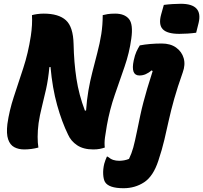

<svg xmlns="http://www.w3.org/2000/svg" viewBox="-20 -780 1074 1015"><path d="M846 -754Q868 -757 892.5 -758.5Q917 -760 936 -760Q1054 -760 1030 -659L1017 -607Q995 -604 971.5 -602.5Q948 -601 928 -601Q864 -601 840.5 -625.5Q817 -650 832 -704ZM183 0Q165 5 145.5 7.5Q126 10 108 10Q78 10 55.5 -2Q33 -14 23 -43.5Q13 -73 19 -124Q29 -195 53 -268Q77 -341 103 -420Q129 -499 143 -590Q152 -650 149 -700Q159 -703 176 -705.5Q193 -708 211 -708Q290 -708 328.5 -673Q367 -638 369 -547Q371 -450 384 -364.5Q397 -279 429 -195L435 -196Q439 -253 447.5 -302Q456 -351 468 -398Q480 -445 494 -499Q508 -552 515.5 -600Q523 -648 523 -700Q534 -703 549.5 -705.5Q565 -708 589 -708Q638 -708 661.5 -680Q685 -652 674 -575Q664 -501 638.5 -427.5Q613 -354 586.5 -277.5Q560 -201 545 -117Q539 -83 535 -53.5Q531 -24 534 0Q523 4 508 7Q493 10 473 10Q421 10 388 -12Q355 -34 340 -68Q307 -135 282 -224.5Q257 -314 247 -426L241 -425Q235 -360 223.5 -308.5Q212 -257 201 -213.5Q190 -170 184 -129Q179 -90 179 -57Q179 -24 183 0ZM835 -550Q881 -550 911 -528.5Q941 -507 951 -472.5Q961 -438 946 -397Q918 -318 901 -257.5Q884 -197 872.5 -145Q861 -93 849 -41.5Q837 10 817 70Q790 152 742 183.5Q694 215 633 215Q555 215 535 182Q527 168 525.5 141.5Q524 115 531 86Q534 75 537.5 66Q541 57 545 48H549Q565 61 579 65.5Q593 70 610 70Q623 70 636.5 67.5Q650 65 662 60Q676 31 684.5 0Q693 -31 705 -90Q714 -134 721.5 -169.5Q729 -205 738 -239Q747 -273 758.5 -312.5Q770 -352 787 -404L782 -408Q766 -395 750.5 -388Q735 -381 717 -381Q670 -381 687 -461Q693 -489 701 -506.5Q709 -524 719 -540Q745 -545 774.5 -547.5Q804 -550 835 -550Z"/></svg>

Font: Recursive Sn Csl St XBd
Style: Italic
Weight: 800
Italic angle: -15°
Version: Version 1.079;hotconv 1.0.112;makeotfexe 2.5.65598; ttfautoh